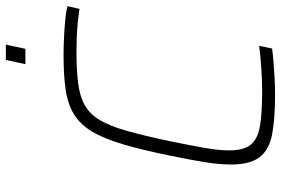

<svg xmlns="http://www.w3.org/2000/svg" viewBox="-168 -760 936 639"><g transform="rotate(-90 299.5 -440.0)"><path d="M306 8Q223 8 171.5 -2Q120 -12 96 -44Q72 -76 72 -139Q72 -177 80 -227Q88 -277 102 -344Q121 -437 140 -500.5Q159 -564 182.5 -602.5Q206 -641 239.5 -661.5Q273 -682 321 -689Q369 -696 436 -696Q464 -696 494 -694.5Q524 -693 552 -690.5Q580 -688 599 -683L590 -643Q570 -646 545.5 -648.5Q521 -651 496.5 -652Q472 -653 450 -653Q387 -653 343 -647.5Q299 -642 269.5 -625.5Q240 -609 220 -575.5Q200 -542 184 -485.5Q168 -429 150 -344Q136 -276 127.5 -227.5Q119 -179 119 -145Q119 -96 138.5 -72.5Q158 -49 202 -42Q246 -35 319 -35Q354 -35 395 -38Q436 -41 467 -45L458 -2Q437 1 411 3Q385 5 358 6.5Q331 8 306 8ZM406 -823 420 -888H471L457 -823Z"/></g></svg>

Font: Saira Thin ExtraLight
Style: Italic
Weight: 250
Italic angle: -12°
Version: Version 1.101